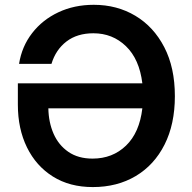

<svg xmlns="http://www.w3.org/2000/svg" viewBox="-20 -757 788 787"><path d="M360.4 9.8Q265.6 9.8 196.8 -33.4Q127.9 -76.7 90.6 -152.8Q53.2 -229 53.2 -328.1V-415.5H563.5Q551.3 -514.6 496.3 -567.6Q441.4 -620.6 362.8 -620.6Q296.4 -620.6 252.4 -586.9Q208.5 -553.2 190.9 -495.1H58.1Q69.3 -566.4 111.6 -621.1Q153.8 -675.8 219 -706.5Q284.2 -737.3 364.3 -737.3Q459.5 -737.3 534.7 -692.4Q609.9 -647.5 653.3 -563.7Q696.8 -480 696.8 -362.8Q696.8 -248 654.5 -164.3Q612.3 -80.6 536.4 -35.4Q460.4 9.8 360.4 9.8ZM563.5 -313H178.2Q179.2 -255.4 199.7 -208.7Q220.2 -162.1 260.3 -134.5Q300.3 -106.9 359.4 -106.9Q441.4 -106.9 496.6 -160.2Q551.8 -213.4 563.5 -313Z"/></svg>

Font: Inter-SemiBold
Style: Regular
Weight: 600
Designer: Rasmus Andersson
Foundry: rsms
Version: Version 4.000;git-a52131595